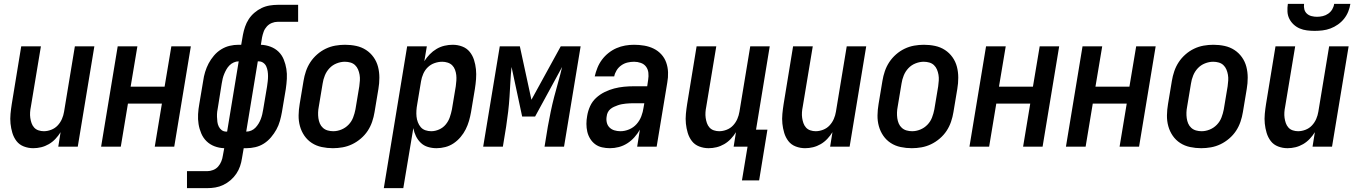

<svg xmlns="http://www.w3.org/2000/svg" viewBox="-20 -760 7040 995"><path d="M152 8Q127 8 103.5 -1Q80 -10 65.5 -29Q51 -48 44 -71.5Q37 -95 34.5 -119.5Q32 -144 34.5 -170Q37 -196 41 -221L90 -520H192L140 -207Q137 -193 136 -178Q135 -163 137 -149Q139 -135 143.5 -122Q148 -109 157 -99Q166 -89 179.5 -84.5Q193 -80 207 -80Q226 -80 245.5 -87.5Q265 -95 279 -110Q293 -125 301 -143.5Q309 -162 312 -181L368 -520H469L383 0H282L294 -75Q283 -57 267.5 -40.5Q252 -24 233 -13Q214 -2 193.5 3Q173 8 152 8Z M504 0 590 -520H692L657 -311H833L868 -520H969L883 0H782L819 -223H643L606 0Z M949 215V127H1054Q1069 127 1084.5 121Q1100 115 1110.5 103Q1121 91 1127 76Q1133 61 1135 46L1142 8Q1115 7 1091.5 -2Q1068 -11 1050.5 -28Q1033 -45 1023 -68.5Q1013 -92 1009 -117Q1005 -142 1006.5 -168.5Q1008 -195 1013 -222L1033 -341Q1036 -364 1043 -387Q1050 -410 1061 -431Q1072 -452 1088.5 -471.5Q1105 -491 1126 -504Q1147 -517 1170 -522.5Q1193 -528 1216 -528H1230L1239 -580Q1243 -601 1250 -621.5Q1257 -642 1269 -660.5Q1281 -679 1298.5 -694Q1316 -709 1336 -718.5Q1356 -728 1377.5 -731.5Q1399 -735 1419 -735H1525V-647H1419Q1404 -647 1389 -641Q1374 -635 1363 -623Q1352 -611 1346.5 -596Q1341 -581 1338 -566L1332 -528Q1358 -527 1382 -518Q1406 -509 1423.5 -492Q1441 -475 1450.5 -451.5Q1460 -428 1464 -403Q1468 -378 1466.5 -351.5Q1465 -325 1461 -298L1441 -179Q1437 -156 1430.5 -133Q1424 -110 1412.5 -89Q1401 -68 1384.5 -48.5Q1368 -29 1347.5 -16Q1327 -3 1303.5 2.5Q1280 8 1257 8H1243L1234 60Q1231 81 1224 101.5Q1217 122 1204.5 140.5Q1192 159 1174.5 174Q1157 189 1137 198.5Q1117 208 1096 211.5Q1075 215 1054 215ZM1153 -78H1157L1217 -442H1216Q1204 -442 1191.5 -436.5Q1179 -431 1169.5 -421.5Q1160 -412 1153.5 -400.5Q1147 -389 1142 -377Q1137 -365 1134 -352.5Q1131 -340 1129 -327L1110 -208Q1107 -194 1105.5 -181Q1104 -168 1104.5 -154.5Q1105 -141 1106.5 -128.5Q1108 -116 1113.5 -104.5Q1119 -93 1129 -85.5Q1139 -78 1153 -78ZM1256 -78H1257Q1270 -78 1282.5 -83.5Q1295 -89 1304 -98.5Q1313 -108 1320 -119.5Q1327 -131 1331.5 -143Q1336 -155 1339 -167.5Q1342 -180 1344 -193L1364 -312Q1366 -326 1367.5 -339Q1369 -352 1369 -365.5Q1369 -379 1367 -391.5Q1365 -404 1360 -415.5Q1355 -427 1344.5 -434.5Q1334 -442 1321 -442H1316Z M1705 8Q1676 8 1647.5 2Q1619 -4 1596 -19Q1573 -34 1557.5 -56.5Q1542 -79 1534.5 -106Q1527 -133 1527.5 -162.5Q1528 -192 1533 -221L1553 -341Q1557 -366 1565.5 -391Q1574 -416 1588.5 -438Q1603 -460 1623.5 -478Q1644 -496 1668 -507.5Q1692 -519 1717.5 -523.5Q1743 -528 1768 -528Q1798 -528 1826 -522Q1854 -516 1877 -501Q1900 -486 1916 -463.5Q1932 -441 1939 -414Q1946 -387 1946 -357.5Q1946 -328 1941 -299L1921 -179Q1917 -154 1908.5 -129Q1900 -104 1885.5 -82Q1871 -60 1850 -42Q1829 -24 1805 -12.5Q1781 -1 1755.5 3.5Q1730 8 1705 8ZM1707 -80Q1728 -80 1749 -88.5Q1770 -97 1786 -113.5Q1802 -130 1810 -151Q1818 -172 1822 -193L1842 -313Q1844 -328 1845 -343Q1846 -358 1843.5 -372.5Q1841 -387 1835.5 -400Q1830 -413 1820 -422.5Q1810 -432 1796 -436Q1782 -440 1767 -440Q1746 -440 1724.5 -431.5Q1703 -423 1687.5 -406.5Q1672 -390 1663.5 -369Q1655 -348 1652 -327L1632 -207Q1629 -192 1628.5 -177Q1628 -162 1630 -147.5Q1632 -133 1637.5 -120Q1643 -107 1653.5 -97.5Q1664 -88 1678 -84Q1692 -80 1707 -80Z M1969 215 2090 -520H2192L2179 -443Q2191 -462 2207 -478.5Q2223 -495 2242.5 -506.5Q2262 -518 2283.5 -523Q2305 -528 2326 -528Q2352 -528 2375.5 -519Q2399 -510 2414 -491.5Q2429 -473 2436.5 -449.5Q2444 -426 2446.5 -401Q2449 -376 2447 -350Q2445 -324 2441 -299L2421 -179Q2417 -156 2410.5 -133.5Q2404 -111 2393.5 -90Q2383 -69 2367 -50Q2351 -31 2331 -17.5Q2311 -4 2288 2Q2265 8 2242 8Q2219 8 2197.5 1.5Q2176 -5 2160.5 -20Q2145 -35 2135.5 -54.5Q2126 -74 2122 -96L2070 215ZM2215 -80Q2235 -80 2255.5 -89Q2276 -98 2290 -115Q2304 -132 2311 -152.5Q2318 -173 2322 -193L2342 -313Q2344 -328 2345 -342.5Q2346 -357 2344.5 -371Q2343 -385 2338 -398.5Q2333 -412 2323.5 -421.5Q2314 -431 2300 -435.5Q2286 -440 2272 -440Q2252 -440 2232 -433Q2212 -426 2197 -411.5Q2182 -397 2173.5 -377.5Q2165 -358 2162 -339L2142 -219Q2139 -203 2138 -187Q2137 -171 2138.5 -156Q2140 -141 2145.5 -126.5Q2151 -112 2160.5 -101Q2170 -90 2184.5 -85Q2199 -80 2215 -80Z M2484 0 2570 -520H2674L2734 -243L2886 -520H2989L2903 0H2802L2819 -104Q2826 -143 2834 -181.5Q2842 -220 2852 -258.5Q2862 -297 2873 -335.5Q2884 -374 2893 -413L2753 -156H2686L2631 -413Q2627 -374 2625 -335.5Q2623 -297 2620.5 -258.5Q2618 -220 2613.5 -181.5Q2609 -143 2603 -104L2586 0Z M3141 8Q3120 8 3100 3.5Q3080 -1 3064.5 -12.5Q3049 -24 3038.5 -41Q3028 -58 3023.5 -77.5Q3019 -97 3019 -118Q3019 -139 3023 -160Q3027 -185 3038 -209.5Q3049 -234 3069 -252.5Q3089 -271 3113.5 -283Q3138 -295 3163 -301.5Q3188 -308 3213.5 -310.5Q3239 -313 3265 -313H3334L3339 -347Q3342 -365 3340 -383Q3338 -401 3328 -414.5Q3318 -428 3301 -434Q3284 -440 3266 -440Q3249 -440 3232 -436Q3215 -432 3200 -421.5Q3185 -411 3175.5 -395.5Q3166 -380 3163 -364H3062Q3067 -386 3076 -408.5Q3085 -431 3099.5 -450.5Q3114 -470 3133.5 -485.5Q3153 -501 3175 -510.5Q3197 -520 3220 -524Q3243 -528 3266 -528Q3293 -528 3319 -523.5Q3345 -519 3367.5 -508Q3390 -497 3407 -478.5Q3424 -460 3432.5 -436Q3441 -412 3442 -385.5Q3443 -359 3438 -332L3383 0H3282L3296 -88Q3284 -67 3267.5 -48.5Q3251 -30 3230.5 -17Q3210 -4 3187 2Q3164 8 3141 8ZM3195 -80Q3218 -80 3240.5 -89.5Q3263 -99 3279 -117Q3295 -135 3303.5 -157.5Q3312 -180 3315 -202L3319 -225H3265Q3254 -225 3244 -224.5Q3234 -224 3223.5 -223Q3213 -222 3202.5 -220Q3192 -218 3182 -214.5Q3172 -211 3162 -206.5Q3152 -202 3143.5 -195Q3135 -188 3130 -178Q3125 -168 3124 -157Q3121 -141 3124.5 -125.5Q3128 -110 3138.5 -99.5Q3149 -89 3164 -84.5Q3179 -80 3195 -80Z M3825 175 3854 0H3782L3794 -75Q3783 -57 3767.5 -40.5Q3752 -24 3733 -13Q3714 -2 3693.5 3Q3673 8 3652 8Q3627 8 3603.5 -1Q3580 -10 3565.5 -29Q3551 -48 3544 -71.5Q3537 -95 3534.5 -119.5Q3532 -144 3534.5 -170Q3537 -196 3541 -221L3590 -520H3692L3640 -207Q3637 -193 3636 -178Q3635 -163 3637 -149Q3639 -135 3643.5 -122Q3648 -109 3657 -99Q3666 -89 3679.5 -84.5Q3693 -80 3707 -80Q3726 -80 3745.5 -87.5Q3765 -95 3779 -110Q3793 -125 3801 -143.5Q3809 -162 3812 -181L3868 -520H3969L3898 -88H3957L3914 175Z M4152 8Q4127 8 4103.5 -1Q4080 -10 4065.5 -29Q4051 -48 4044 -71.5Q4037 -95 4034.5 -119.5Q4032 -144 4034.5 -170Q4037 -196 4041 -221L4090 -520H4192L4140 -207Q4137 -193 4136 -178Q4135 -163 4137 -149Q4139 -135 4143.5 -122Q4148 -109 4157 -99Q4166 -89 4179.5 -84.5Q4193 -80 4207 -80Q4226 -80 4245.5 -87.5Q4265 -95 4279 -110Q4293 -125 4301 -143.5Q4309 -162 4312 -181L4368 -520H4469L4383 0H4282L4294 -75Q4283 -57 4267.5 -40.5Q4252 -24 4233 -13Q4214 -2 4193.5 3Q4173 8 4152 8Z M4705 8Q4676 8 4647.5 2Q4619 -4 4596 -19Q4573 -34 4557.5 -56.5Q4542 -79 4534.5 -106Q4527 -133 4527.5 -162.5Q4528 -192 4533 -221L4553 -341Q4557 -366 4565.5 -391Q4574 -416 4588.5 -438Q4603 -460 4623.5 -478Q4644 -496 4668 -507.5Q4692 -519 4717.5 -523.5Q4743 -528 4768 -528Q4798 -528 4826 -522Q4854 -516 4877 -501Q4900 -486 4916 -463.5Q4932 -441 4939 -414Q4946 -387 4946 -357.5Q4946 -328 4941 -299L4921 -179Q4917 -154 4908.5 -129Q4900 -104 4885.5 -82Q4871 -60 4850 -42Q4829 -24 4805 -12.5Q4781 -1 4755.5 3.5Q4730 8 4705 8ZM4707 -80Q4728 -80 4749 -88.5Q4770 -97 4786 -113.5Q4802 -130 4810 -151Q4818 -172 4822 -193L4842 -313Q4844 -328 4845 -343Q4846 -358 4843.5 -372.5Q4841 -387 4835.5 -400Q4830 -413 4820 -422.5Q4810 -432 4796 -436Q4782 -440 4767 -440Q4746 -440 4724.5 -431.5Q4703 -423 4687.5 -406.5Q4672 -390 4663.5 -369Q4655 -348 4652 -327L4632 -207Q4629 -192 4628.5 -177Q4628 -162 4630 -147.5Q4632 -133 4637.5 -120Q4643 -107 4653.5 -97.5Q4664 -88 4678 -84Q4692 -80 4707 -80Z M5004 0 5090 -520H5192L5157 -311H5333L5368 -520H5469L5383 0H5282L5319 -223H5143L5106 0Z M5504 0 5590 -520H5692L5657 -311H5833L5868 -520H5969L5883 0H5782L5819 -223H5643L5606 0Z M6205 8Q6176 8 6147.5 2Q6119 -4 6096 -19Q6073 -34 6057.5 -56.5Q6042 -79 6034.5 -106Q6027 -133 6027.5 -162.5Q6028 -192 6033 -221L6053 -341Q6057 -366 6065.5 -391Q6074 -416 6088.5 -438Q6103 -460 6123.5 -478Q6144 -496 6168 -507.5Q6192 -519 6217.5 -523.5Q6243 -528 6268 -528Q6298 -528 6326 -522Q6354 -516 6377 -501Q6400 -486 6416 -463.5Q6432 -441 6439 -414Q6446 -387 6446 -357.5Q6446 -328 6441 -299L6421 -179Q6417 -154 6408.5 -129Q6400 -104 6385.5 -82Q6371 -60 6350 -42Q6329 -24 6305 -12.5Q6281 -1 6255.5 3.5Q6230 8 6205 8ZM6207 -80Q6228 -80 6249 -88.5Q6270 -97 6286 -113.5Q6302 -130 6310 -151Q6318 -172 6322 -193L6342 -313Q6344 -328 6345 -343Q6346 -358 6343.5 -372.5Q6341 -387 6335.5 -400Q6330 -413 6320 -422.5Q6310 -432 6296 -436Q6282 -440 6267 -440Q6246 -440 6224.5 -431.5Q6203 -423 6187.5 -406.5Q6172 -390 6163.5 -369Q6155 -348 6152 -327L6132 -207Q6129 -192 6128.5 -177Q6128 -162 6130 -147.5Q6132 -133 6137.5 -120Q6143 -107 6153.5 -97.5Q6164 -88 6178 -84Q6192 -80 6207 -80Z M6652 8Q6627 8 6603.5 -1Q6580 -10 6565.5 -29Q6551 -48 6544 -71.5Q6537 -95 6534.5 -119.5Q6532 -144 6534.5 -170Q6537 -196 6541 -221L6590 -520H6692L6640 -207Q6637 -193 6636 -178Q6635 -163 6637 -149Q6639 -135 6643.5 -122Q6648 -109 6657 -99Q6666 -89 6679.5 -84.5Q6693 -80 6707 -80Q6726 -80 6745.5 -87.5Q6765 -95 6779 -110Q6793 -125 6801 -143.5Q6809 -162 6812 -181L6868 -520H6969L6883 0H6782L6794 -75Q6783 -57 6767.5 -40.5Q6752 -24 6733 -13Q6714 -2 6693.5 3Q6673 8 6652 8ZM6793 -600Q6773 -600 6753 -602.5Q6733 -605 6715.5 -612.5Q6698 -620 6684 -633Q6670 -646 6661.5 -663Q6653 -680 6652 -700Q6651 -720 6654 -740H6738Q6736 -725 6739.5 -711.5Q6743 -698 6753 -689Q6763 -680 6777 -676.5Q6791 -673 6805 -673Q6820 -673 6835 -676.5Q6850 -680 6863 -689Q6876 -698 6884 -711.5Q6892 -725 6894 -740H6978Q6975 -720 6967 -700Q6959 -680 6945.5 -663Q6932 -646 6913.5 -633Q6895 -620 6875 -612.5Q6855 -605 6834 -602.5Q6813 -600 6793 -600Z"/></svg>

Font: Iosevka SS04 Semibold
Style: Italic
Weight: 600
Italic angle: -9°
Monospace: yes
Designer: Belleve Invis
Foundry: Belleve Invis
Version: Version 19.0.0; ttfautohint (v1.8.4)